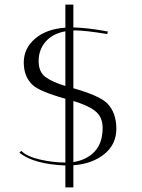

<svg xmlns="http://www.w3.org/2000/svg" viewBox="-20 -720 623 840"><path d="M306 -587H301V-334Q417 -301 450 -267Q489 -226 489 -157Q489 -88 436 -45.5Q383 -3 301 3V100H266V4Q126 -2 65 -52L73 -60Q98 -35 155 -22Q212 -9 264 -9H266V-288Q152 -320 122 -349Q84 -385 84 -446.5Q84 -508 133 -550.5Q182 -593 266 -599V-700H301V-600Q362 -598 430 -586L452 -582L449 -571Q353 -587 306 -587ZM429 -161Q429 -209 396 -234.5Q363 -260 301 -278V-11Q359 -20 394 -57Q429 -94 429 -161ZM266 -344V-583Q210 -573 179.5 -537.5Q149 -502 149 -453.5Q149 -405 179 -383Q209 -361 266 -344Z"/></svg>

Font: Antic Didone
Style: Regular
Weight: 400
Designer: Santiago Orozco
Foundry: Santiago Orozco
Version: Version 2.000